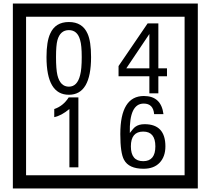

<svg xmlns="http://www.w3.org/2000/svg" viewBox="-20 -980 1195 1090"><path d="M1103 90H53V-960H1103ZM1028 15V-885H128V15ZM497 -656Q497 -442 371 -442Q244 -442 244 -656Q244 -744 265 -789Q294 -855 371 -855Q448 -855 477 -789Q497 -745 497 -656ZM444 -656Q444 -723 435 -752Q420 -809 371 -809Q322 -809 306 -752Q298 -723 298 -656Q298 -587 306 -553Q322 -488 371 -488Q419 -488 435 -554Q444 -587 444 -656ZM928 -547H879V-450H828V-547H653V-605L818 -847H879V-592H928ZM828 -592V-787L697 -592ZM425 -30H374V-361Q328 -323 288 -315V-361Q339 -378 370 -427H425ZM919 -149Q919 -91 886.5 -56.5Q854 -22 795 -22Q711 -22 684 -73Q663 -111 663 -219Q663 -435 797 -435Q895 -435 908 -332H855Q850 -392 796 -392Q713 -392 717 -225Q738 -253 748 -260Q768 -275 801 -275Q919 -275 919 -149ZM862 -149Q862 -233 793 -233Q723 -233 723 -149Q723 -65 793 -65Q862 -65 862 -149Z"/></svg>

Font: Unicode BMP Fallback SIL
Style: Regular
Weight: 400
Foundry: NRSI, SIL International
Version: Version 5.1 Based on Unicode 5.1